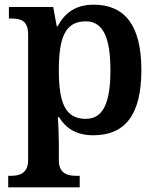

<svg xmlns="http://www.w3.org/2000/svg" viewBox="-20 -566 673 819"><path d="M15 233H320V184H306C271 184 231 176 231 118V46C231 16 229 -29 227 -66H232C261 -19 305 11 378 11C512 11 583 -74 583 -267C583 -460 511 -546 379 -546C301 -546 255 -509 226 -454H222L207 -536H18V-487H29C69 -487 100 -478 100 -418V117C100 176 60 184 25 184H15ZM346 -59C257 -59 231 -129 231 -267C231 -404 257 -475 346 -475C421 -475 451 -403 451 -267C451 -129 421 -59 346 -59Z"/></svg>

Font: Noto Serif Sinhala SemiBold
Style: Regular
Weight: 600
Designer: Jelle Bosma - Monotype Design Team
Foundry: Monotype Imaging Inc.
Version: Version 2.007